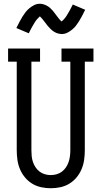

<svg xmlns="http://www.w3.org/2000/svg" viewBox="-20 -993 540 1021"><path d="M250 8Q224 8 198.5 2.5Q173 -3 151 -16.5Q129 -30 112.5 -50Q96 -70 86 -94Q76 -118 72.5 -143.5Q69 -169 69 -195V-665H23V-735H193V-665H147V-195Q147 -179 148.5 -163Q150 -147 155 -132Q160 -117 169 -103.5Q178 -90 190.5 -80.5Q203 -71 218.5 -66.5Q234 -62 250 -62Q266 -62 281.5 -66.5Q297 -71 309.5 -80.5Q322 -90 331 -103.5Q340 -117 345 -132Q350 -147 352 -163Q354 -179 354 -195V-665H307V-735H477V-665H431V-195Q431 -169 427.5 -143.5Q424 -118 414 -94Q404 -70 387.5 -50Q371 -30 349 -16.5Q327 -3 301.5 2.5Q276 8 250 8ZM308 -812Q303 -812 298 -813Q293 -814 288.5 -815Q284 -816 279.5 -818Q275 -820 270.5 -822.5Q266 -825 262.5 -827.5Q259 -830 255.5 -833Q252 -836 248 -840Q244 -844 241 -847.5Q238 -851 234.5 -854.5Q231 -858 228.5 -862Q226 -866 223 -869.5Q220 -873 216.5 -877.5Q213 -882 210 -886Q207 -890 204 -893.5Q201 -897 197.5 -900.5Q194 -904 192 -906Q188 -902 183 -897Q178 -892 175 -888.5Q172 -885 169 -880.5Q166 -876 163 -871Q160 -866 156.5 -860Q153 -854 149 -847Q145 -840 141 -832Q137 -824 133 -816L67 -844Q76 -862 84 -877.5Q92 -893 100 -905.5Q108 -918 116 -928.5Q124 -939 136 -949Q148 -959 162 -966Q176 -973 192 -973Q202 -973 211.5 -970Q221 -967 229.5 -962.5Q238 -958 245.5 -951.5Q253 -945 259.5 -937.5Q266 -930 271 -923Q276 -916 283 -907Q290 -898 295.5 -891Q301 -884 308 -879Q312 -882 317 -887.5Q322 -893 325 -896.5Q328 -900 331 -904.5Q334 -909 337 -914Q340 -919 343.5 -925Q347 -931 351 -938Q355 -945 359 -953Q363 -961 367 -969L433 -941Q424 -923 416 -907.5Q408 -892 400 -879.5Q392 -867 384 -856.5Q376 -846 364 -836Q352 -826 338 -819Q324 -812 308 -812Z"/></svg>

Font: Iosevka Curly Slab
Style: Regular
Weight: 400
Monospace: yes
Designer: Belleve Invis
Foundry: Belleve Invis
Version: Version 22.1.2; ttfautohint (v1.8.4)